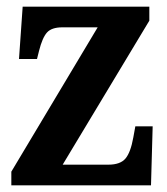

<svg xmlns="http://www.w3.org/2000/svg" viewBox="-20 -556 502 576"><path d="M14 0V-41L273 -474H167Q135 -474 121 -458.5Q107 -443 97 -403L91 -379H37L48 -536H428V-494L168 -62H305Q341 -62 356.5 -80.5Q372 -99 380 -144L386 -177H438L433 0Z"/></svg>

Font: Noto Serif Khmer Condensed
Style: Bold
Weight: 700
Width: 3
Designer: Danh Hong and the Monotype Design Team
Foundry: Monotype Imaging Inc.
Version: Version 2.004; ttfautohint (v1.8.4.7-5d5b)